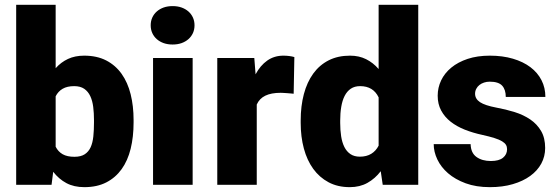

<svg xmlns="http://www.w3.org/2000/svg" viewBox="-20 -770 2322 800"><path d="M536.6 -259.8Q536.6 -199.7 524.4 -150.1Q512.2 -100.6 486.8 -65.2Q461.4 -29.8 422.9 -10Q384.3 9.8 331.5 9.8Q288.1 9.8 256.6 -7.1Q225.1 -23.9 201.7 -54.2L194.8 0H47.4V-750H211.9V-485.8Q233.9 -510.7 263.2 -524.4Q292.5 -538.1 330.6 -538.1Q383.8 -538.1 422.6 -518.1Q461.4 -498 486.8 -462.2Q512.2 -426.3 524.4 -377.2Q536.6 -328.1 536.6 -270ZM371.6 -270Q371.6 -298.8 368.4 -324.5Q365.2 -350.1 356.2 -369.4Q347.2 -388.7 331.1 -399.9Q314.9 -411.1 289.1 -411.1Q259.8 -411.1 241 -400.1Q222.2 -389.2 211.9 -368.7V-158.7Q222.2 -138.2 241 -127.4Q259.8 -116.7 290 -116.7Q316.9 -116.7 333 -127.2Q349.1 -137.7 357.7 -156.5Q366.2 -175.3 368.9 -201.7Q371.6 -228 371.6 -259.8Z M782.7 0H617.7V-528.3H782.7ZM607.9 -664.6Q607.9 -682.1 614.5 -696.8Q621.1 -711.4 633.3 -722.2Q645.5 -732.9 662.1 -738.8Q678.7 -744.6 699.2 -744.6Q719.7 -744.6 736.3 -738.8Q752.9 -732.9 765.1 -722.2Q777.3 -711.4 783.9 -696.8Q790.5 -682.1 790.5 -664.6Q790.5 -647 783.9 -632.3Q777.3 -617.7 765.1 -606.9Q752.9 -596.2 736.3 -590.3Q719.7 -584.5 699.2 -584.5Q678.7 -584.5 662.1 -590.3Q645.5 -596.2 633.3 -606.9Q621.1 -617.7 614.5 -632.3Q607.9 -647 607.9 -664.6Z M1203.6 -379.4Q1198.7 -379.9 1191.7 -380.6Q1184.6 -381.3 1177 -381.8Q1169.4 -382.3 1162.1 -382.8Q1154.8 -383.3 1149.4 -383.3Q1109.9 -383.3 1085.4 -371.3Q1061 -359.4 1049.8 -334.5V0H885.3V-528.3H1039.6L1044.9 -460.4Q1064.5 -497.1 1093.5 -517.6Q1122.6 -538.1 1160.6 -538.1Q1172.9 -538.1 1184.8 -536.6Q1196.8 -535.2 1206.5 -532.2Z M1232.9 -268.1Q1232.9 -328.1 1246.1 -377.9Q1259.3 -427.7 1285.2 -463.4Q1311 -499 1349.4 -518.6Q1387.7 -538.1 1438.5 -538.1Q1476.1 -538.1 1505.4 -523.4Q1534.7 -508.8 1557.6 -482.4V-750H1722.7V0H1574.7L1566.4 -56.6Q1543 -25.9 1511.2 -8.1Q1479.5 9.8 1437.5 9.8Q1387.2 9.8 1349.1 -10.5Q1311 -30.8 1285.2 -66.4Q1259.3 -102.1 1246.1 -151.1Q1232.9 -200.2 1232.9 -257.8ZM1397.5 -257.8Q1397.5 -228 1401.4 -202.4Q1405.3 -176.8 1414.8 -157.7Q1424.3 -138.7 1440.2 -127.9Q1456.1 -117.2 1479.5 -117.2Q1507.3 -117.2 1526.9 -129.2Q1546.4 -141.1 1557.6 -163.1V-364.3Q1535.2 -411.1 1480.5 -411.1Q1457.5 -411.1 1441.7 -400.4Q1425.8 -389.6 1416 -370.4Q1406.2 -351.1 1401.9 -325Q1397.5 -298.8 1397.5 -268.1Z M2092.8 -148.4Q2092.8 -158.7 2088.1 -166.5Q2083.5 -174.3 2071.8 -181.4Q2060.1 -188.5 2040 -194.8Q2020 -201.2 1989.3 -208Q1950.7 -216.3 1916.7 -229.7Q1882.8 -243.2 1857.7 -262.9Q1832.5 -282.7 1818.1 -309.6Q1803.7 -336.4 1803.7 -371.1Q1803.7 -404.8 1818.1 -435.1Q1832.5 -465.3 1860.4 -488.3Q1888.2 -511.2 1928.7 -524.7Q1969.2 -538.1 2021 -538.1Q2074.2 -538.1 2117.2 -525.4Q2160.2 -512.7 2190.2 -490Q2220.2 -467.3 2236.3 -435.8Q2252.4 -404.3 2252.4 -366.2H2087.4Q2087.4 -396.5 2072.3 -413.1Q2057.1 -429.7 2020.5 -429.7Q2007.8 -429.7 1996.8 -426Q1985.8 -422.4 1977.5 -415.8Q1969.2 -409.2 1964.4 -399.9Q1959.5 -390.6 1959.5 -379.4Q1959.5 -357.9 1980.2 -344.2Q2001 -330.6 2047.4 -321.8Q2087.4 -314.5 2124.3 -303Q2161.1 -291.5 2189.5 -272.2Q2217.8 -252.9 2234.6 -224.1Q2251.5 -195.3 2251.5 -153.3Q2251.5 -118.2 2235.4 -88.4Q2219.2 -58.6 2189.2 -36.9Q2159.2 -15.1 2116.7 -2.7Q2074.2 9.8 2021 9.8Q1963.9 9.8 1920.2 -6.3Q1876.5 -22.5 1846.9 -48.1Q1817.4 -73.7 1802.2 -105.7Q1787.1 -137.7 1787.1 -169.4H1940.9Q1941.9 -132.8 1965.3 -116Q1988.8 -99.1 2025.4 -99.1Q2059.1 -99.1 2075.9 -112.8Q2092.8 -126.5 2092.8 -148.4Z"/></svg>

Font: RobotoDraft
Style: Black
Weight: 900
Designer: Google
Version: Version 2.000980w3; 2014; ttfautohint (v1.1) -l 5 -r 24 -G 4